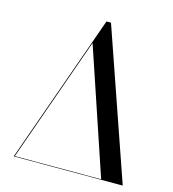

<svg xmlns="http://www.w3.org/2000/svg" viewBox="-113 -858 859 951"><g transform="rotate(15 317.0 -382.0)"><path d="M44.5 0 315.5 -764.5H338.5L603.5 0H493L276.5 -643.5L48.5 0ZM46.5 0V-2.5H575.5V0Z"/></g></svg>

Font: Bodoni Moda 72pt
Style: Regular
Weight: 400
Designer: Owen Earl
Foundry: indestructible type
Version: Version 2.005